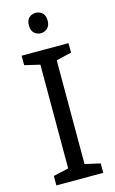

<svg xmlns="http://www.w3.org/2000/svg" viewBox="-137 -968 613 1021"><g transform="rotate(-15 169.5 -457.5)"><path d="M298 0H40V-52L124 -71V-642L40 -662V-714H298V-662L214 -642V-71L298 -52ZM171 -915Q191 -915 206.5 -901.5Q222 -888 222 -859Q222 -831 206.5 -817Q191 -803 171 -803Q149 -803 134 -817Q119 -831 119 -859Q119 -888 134 -901.5Q149 -915 171 -915Z"/></g></svg>

Font: Noto Sans Limbu
Style: Regular
Weight: 400
Designer: Monotype Design Team
Foundry: Monotype Imaging Inc.
Version: Version 2.004; ttfautohint (v1.8.4.7-5d5b)